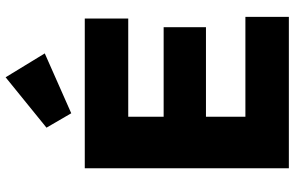

<svg xmlns="http://www.w3.org/2000/svg" viewBox="-198 -826 1024 667"><g transform="rotate(-90 313.5 -492.0)"><path d="M63 0V-709H242V0ZM205 0V-151H589V0ZM205 -288V-435H553V-288ZM205 -558V-709H583V-558ZM254 -756 204 -842 379 -984 462 -848Z"/></g></svg>

Font: Outfit Thin ExtraBold
Style: Regular
Weight: 800
Version: Version 1.100;gftools[0.9.27]